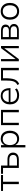

<svg xmlns="http://www.w3.org/2000/svg" viewBox="2257 -2794 717 5271"><g transform="rotate(-90 2615.5 -158.5)"><path d="M196 0V-434H10V-489H447V-434H261V0Z M641 0V-434H480V-489H706V-312H871Q965 -312 1013.5 -271Q1062 -230 1062 -157Q1062 -108 1040 -73Q1018 -38 975.5 -19Q933 0 871 0ZM706 -51H868Q929 -51 963 -76.5Q997 -102 997 -156Q997 -211 963 -236Q929 -261 868 -261H706Z M1204 180V-489H1266V-372H1261Q1280 -431 1328 -464Q1376 -497 1443 -497Q1510 -497 1559.5 -466Q1609 -435 1636 -378.5Q1663 -322 1663 -245Q1663 -168 1636 -111Q1609 -54 1559.5 -23Q1510 8 1443 8Q1377 8 1329.5 -25Q1282 -58 1263 -114H1269V180ZM1433 -47Q1509 -47 1553.5 -99.5Q1598 -152 1598 -245Q1598 -338 1553.5 -390Q1509 -442 1433 -442Q1357 -442 1312.5 -390Q1268 -338 1268 -245Q1268 -152 1312.5 -99.5Q1357 -47 1433 -47Z M1815 0V-489H2234V0H2169V-435H1880V0Z M2635 8Q2558 8 2502 -22Q2446 -52 2415.5 -108.5Q2385 -165 2385 -244Q2385 -319 2414.5 -376Q2444 -433 2496.5 -465Q2549 -497 2619 -497Q2688 -497 2735 -467.5Q2782 -438 2806.5 -384Q2831 -330 2831 -255V-229H2432V-278H2793L2774 -262Q2774 -348 2734.5 -396.5Q2695 -445 2619 -445Q2567 -445 2528.5 -420.5Q2490 -396 2469.5 -352.5Q2449 -309 2449 -251V-244Q2449 -181 2471 -137Q2493 -93 2534.5 -70Q2576 -47 2634 -47Q2677 -47 2718.5 -60Q2760 -73 2798 -105L2823 -57Q2789 -25 2737.5 -8.5Q2686 8 2635 8Z M2945 10 2918 -40Q2955 -57 2979 -82.5Q3003 -108 3016.5 -146.5Q3030 -185 3035.5 -240.5Q3041 -296 3041 -374V-489H3387V0H3322V-435H3103V-373Q3103 -287 3095 -223.5Q3087 -160 3069 -114.5Q3051 -69 3020.5 -39Q2990 -9 2945 10Z M3569 0V-489H3630V-70H3615L3930 -489H3989V0H3928V-420H3943L3628 0Z M4171 0V-489H4409Q4466 -489 4503 -474Q4540 -459 4558.5 -431Q4577 -403 4577 -360Q4577 -316 4548.5 -285.5Q4520 -255 4473 -247V-254Q4510 -251 4537 -235Q4564 -219 4578.5 -193Q4593 -167 4593 -134Q4593 -72 4547 -36Q4501 0 4417 0ZM4234 -49H4417Q4471 -49 4500.5 -71Q4530 -93 4530 -136Q4530 -180 4500.5 -202Q4471 -224 4417 -224H4234ZM4234 -273H4409Q4459 -273 4486.5 -295Q4514 -317 4514 -357Q4514 -398 4486.5 -419Q4459 -440 4409 -440H4234Z M4941 8Q4870 8 4818.5 -23Q4767 -54 4738.5 -111Q4710 -168 4710 -245Q4710 -321 4738.5 -377.5Q4767 -434 4818.5 -465.5Q4870 -497 4941 -497Q5011 -497 5062.5 -465.5Q5114 -434 5142.5 -377.5Q5171 -321 5171 -245Q5171 -168 5142.5 -111Q5114 -54 5062.5 -23Q5011 8 4941 8ZM4940 -48Q5017 -48 5061.5 -100Q5106 -152 5106 -245Q5106 -337 5061.5 -389Q5017 -441 4941 -441Q4865 -441 4820.5 -389Q4776 -337 4776 -245Q4776 -152 4820.5 -100Q4865 -48 4940 -48Z"/></g></svg>

Font: Nunito Sans 10pt Light
Style: Regular
Weight: 300
Designer: Vernon Adams
Foundry: Vernon Adams
Version: Version 3.101;gftools[0.9.27]